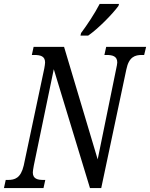

<svg xmlns="http://www.w3.org/2000/svg" viewBox="-37 -951 759 971"><path d="M370 -771H409C461 -807 533 -881 562 -921L565 -931H467C441 -881 403 -824 373 -784ZM-17 0H183L192 -41H183C152 -41 129 -47 129 -79C129 -86 131 -96 134 -114L235 -601L418 0H475L602 -600C615 -664 646 -673 681 -673H692L702 -714H500L491 -673H501C532 -673 556 -667 556 -635C556 -628 553 -615 551 -605L457 -145L287 -714H133L124 -673H135C168 -673 191 -667 191 -635C191 -627 189 -618 187 -605L83 -114C68 -50 38 -41 3 -41H-8Z"/></svg>

Font: Noto Serif ExtraCondensed
Style: Italic
Weight: 400
Width: 2
Italic angle: -12°
Designer: Monotype Design Team
Foundry: Monotype Imaging Inc.
Version: Version 2.014